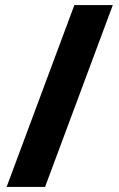

<svg xmlns="http://www.w3.org/2000/svg" viewBox="-20 -734 466 754"><path d="M6 0H157L423 -714H272Z"/></svg>

Font: Kathrein 85 Heavy
Style: Regular
Weight: 900
Designer: Lazydogs Typefoundry, based on Open Sans by Ascender Corporation
Foundry: Lazydogs Typefoundry
Version: Version 1.003;PS 001.003;hotconv 1.0.88;makeotf.lib2.5.64775